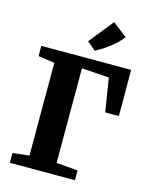

<svg xmlns="http://www.w3.org/2000/svg" viewBox="-143 -1088 919 1178"><g transform="rotate(15 316.5 -499.5)"><path d="M37 0V-62L142 -73.5V-663L38 -678V-743H608.5L609 -450H522.5L488.5 -662.5L314.5 -674.5V-73.5L450.5 -62V0ZM362 -799 308 -844.5 432 -999 524 -928Q508.5 -907.5 488.8 -888.5Q469 -869.5 447.2 -853Q425.5 -836.5 404 -823Q382.5 -809.5 362.5 -799Z"/></g></svg>

Font: Merriweather 28pt Black
Style: Regular
Weight: 900
Version: Version 2.100